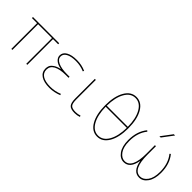

<svg xmlns="http://www.w3.org/2000/svg" viewBox="122 -1685 2640 2640"><g transform="rotate(45 1442.0 -365.0)"><path d="M471 -500V0H451V-500H181V0H161V-500H61V-520H571V-500Z M835 -284V-286Q762 -301 727.5 -333.5Q693 -366 693 -405Q693 -464 750 -497Q807 -530 908 -530Q1001 -530 1082 -494L1074 -476Q995 -510 908 -510Q816 -510 764.5 -482Q713 -454 713 -405Q713 -354 776 -324.5Q839 -295 948 -295H998V-275H948Q828 -275 765.5 -240.5Q703 -206 703 -140Q703 -77 756 -43.5Q809 -10 908 -10Q996 -10 1079 -44L1087 -26Q998 10 908 10Q801 10 742 -29.5Q683 -69 683 -140Q683 -168 692.5 -193Q702 -218 738.5 -245Q775 -272 835 -284Z M1284 -520V-140Q1284 -60 1308.5 -35Q1333 -10 1399 -10Q1442 -10 1482 -24L1489 -5Q1447 10 1399 10Q1322 10 1293 -22Q1264 -54 1264 -140V-520Z M1682 -645.5Q1743 -750 1846 -750Q1949 -750 2010 -645.5Q2071 -541 2071 -365Q2071 -189 2010 -84.5Q1949 20 1846 20Q1743 20 1682 -84.5Q1621 -189 1621 -365Q1621 -541 1682 -645.5ZM1641 -355Q1643 -193 1698.5 -96.5Q1754 0 1846 0Q1938 0 1993.5 -96.5Q2049 -193 2051 -355ZM1641 -375H2051Q2049 -537 1993.5 -633.5Q1938 -730 1846 -730Q1754 -730 1698.5 -633.5Q1643 -537 1641 -375Z M2823 -250Q2823 -129 2773.5 -59.5Q2724 10 2653 10Q2534 10 2504 -160H2502Q2472 10 2353 10Q2282 10 2232.5 -59.5Q2183 -129 2183 -250Q2183 -422 2273 -530L2288 -517Q2203 -413 2203 -250Q2203 -134 2248 -72Q2293 -10 2353 -10Q2493 -10 2493 -295V-460H2513V-295Q2513 -10 2653 -10Q2713 -10 2758 -72Q2803 -134 2803 -250Q2803 -413 2718 -517L2733 -530Q2823 -422 2823 -250ZM2475 -590H2450L2570 -750H2595Z"/></g></svg>

Font: M PLUS 1p Thin
Style: Regular
Weight: 250
Version: Version 1.062